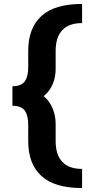

<svg xmlns="http://www.w3.org/2000/svg" viewBox="-20 -731 485 973"><path d="M396 222Q257 222 190 161Q123 100 123 -16V-99Q123 -146 105.5 -170.5Q88 -195 43 -195V-294Q88 -294 105.5 -318.5Q123 -343 123 -390V-473Q123 -589 190 -650Q257 -711 396 -711V-614Q329 -614 295.5 -578Q262 -542 262 -473V-383Q262 -324 233.5 -279.5Q205 -235 138 -208V-281Q205 -253 233.5 -207Q262 -161 262 -101V-16Q262 53 295.5 89Q329 125 396 125Z"/></svg>

Font: Ysabeau SC Black
Style: Regular
Weight: 900
Designer: Christian Thalmann (Catharsis Fonts)
Version: Version 2.001;gftools[0.9.30]; featfreeze: smcp